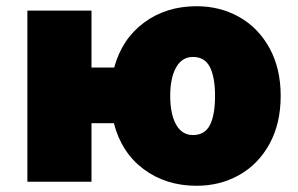

<svg xmlns="http://www.w3.org/2000/svg" viewBox="-20 -584 959 617"><path d="M346 -188H274V0H68V-550H274V-367H347Q372 -459 443 -511.5Q514 -564 612 -564Q687 -564 748.5 -529.5Q810 -495 846 -429.5Q882 -364 882 -276Q882 -187 846 -121.5Q810 -56 748.5 -21.5Q687 13 612 13Q513 13 441.5 -40.5Q370 -94 346 -188ZM671 -276Q671 -336 654.5 -368.5Q638 -401 600 -401Q565 -401 546 -367.5Q527 -334 527 -276Q527 -217 546 -183.5Q565 -150 600 -150Q638 -150 654.5 -182Q671 -214 671 -276Z"/></svg>

Font: Nebula Sans Black
Style: Regular
Weight: 900
Designer: Paul D. Hunt for Adobe (as Source Sans)
Foundry: Nebula Entertainment & Broadcasting LLC
Version: Version 1.010